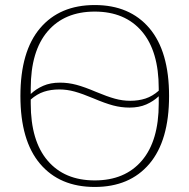

<svg xmlns="http://www.w3.org/2000/svg" viewBox="-20 -730 752 762"><path d="M356 -14Q476 -14 543 -92.5Q610 -171 610 -319V-348Q589 -328 560.5 -315.5Q532 -303 494 -303Q461 -303 429 -311.5Q397 -320 350 -340Q307 -358 276.5 -366.5Q246 -375 215 -375Q182 -375 154.5 -366Q127 -357 102 -335V-319Q102 -171 169 -92.5Q236 -14 356 -14ZM102 -357Q123 -377 151.5 -389.5Q180 -402 218 -402Q251 -402 283 -393.5Q315 -385 362 -365Q405 -347 435.5 -338.5Q466 -330 497 -330Q530 -330 557.5 -339Q585 -348 610 -370V-379Q610 -527 543 -605.5Q476 -684 356 -684Q236 -684 169 -605.5Q102 -527 102 -379ZM356 12Q217 12 139 -80Q61 -172 61 -349Q61 -526 139 -618Q217 -710 356 -710Q495 -710 573 -618Q651 -526 651 -349Q651 -172 573 -80Q495 12 356 12Z"/></svg>

Font: IBM Plex Serif ExtLt
Style: Regular
Weight: 200
Designer: Mike Abbink, Paul van der Laan, Pieter van Rosmalen
Foundry: Bold Monday
Version: Version 3.001